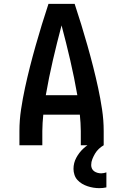

<svg xmlns="http://www.w3.org/2000/svg" viewBox="-20 -755 640 998"><path d="M81 0V-74Q81 -130 89.5 -186.5Q98 -243 110 -298.5Q122 -354 136 -409Q150 -464 165.5 -518.5Q181 -573 197.5 -627Q214 -681 232 -735H368Q386 -681 402.5 -627Q419 -573 434.5 -518.5Q450 -464 464 -409Q478 -354 490 -298.5Q502 -243 510.5 -186.5Q519 -130 519 -74V0H400V-74Q400 -95 398.5 -116.5Q397 -138 395 -159H205Q203 -138 201.5 -116.5Q200 -95 200 -74V0ZM218 -260H382Q366 -352 345 -442.5Q324 -533 300 -623Q276 -533 255 -442.5Q234 -352 218 -260ZM496 223Q481 223 465.5 220.5Q450 218 435 213Q420 208 406.5 200Q393 192 382.5 180.5Q372 169 367 153.5Q362 138 362 123Q362 92 376.5 65Q391 38 413 17.5Q435 -3 462.5 -17Q490 -31 519 -38V0Q505 8 493.5 19Q482 30 474 43.5Q466 57 460 72Q454 87 454 103Q454 113 458 121.5Q462 130 470 135.5Q478 141 487.5 143.5Q497 146 506 146Q513 146 520 144.5Q527 143 533 141V219Q524 221 515 222Q506 223 496 223Z"/></svg>

Font: Iosevka Book
Style: Bold
Weight: 700
Designer: Belleve Invis
Foundry: Belleve Invis
Version: Version 28.0.7; ttfautohint (v1.8.3)